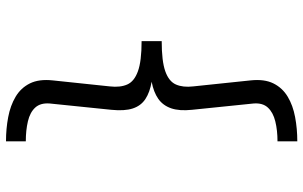

<svg xmlns="http://www.w3.org/2000/svg" viewBox="-206 -670 1011 640"><g transform="rotate(90 300.0 -350.5)"><path d="M451.5 -835.5V-769.5Q415 -769.5 385.2 -762.2Q355.5 -755 339.2 -737.5Q323 -720 325.5 -689.5L346.5 -484.5Q351 -442.5 341.5 -415Q332 -387.5 309.8 -372Q287.5 -356.5 253 -350Q288 -344 310.5 -329.2Q333 -314.5 342 -287.2Q351 -260 346.5 -215.5L325.5 -10.5Q323 20.5 339 38Q355 55.5 385 62.5Q415 69.5 451.5 69.5V135.5Q409.5 135.5 371 128.2Q332.5 121 303 103.5Q273.5 86 258.5 55.8Q243.5 25.5 248.5 -20.5L268.5 -210.5Q272.5 -245 262.2 -268.5Q252 -292 218.2 -304.2Q184.5 -316.5 117.5 -316.5V-383.5Q184.5 -383.5 218.2 -395.5Q252 -407.5 262.2 -431Q272.5 -454.5 268.5 -488.5L248.5 -679.5Q243.5 -725.5 258.5 -755.8Q273.5 -786 302.8 -803.5Q332 -821 370.8 -828.2Q409.5 -835.5 451.5 -835.5Z"/></g></svg>

Font: Fast_Mono
Style: Regular
Weight: 400
Monospace: yes
Designer: Carrois Corporate, Edenspiekermann AG, Nikita Prokopov
Foundry: Carrois Corporate, Edenspiekermann AG, Nikita Prokopov
Version: Version 5.002